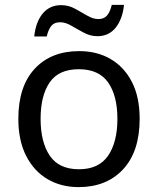

<svg xmlns="http://www.w3.org/2000/svg" viewBox="-20 -755 645 785"><path d="M551 -269Q551 -136 483.5 -63Q416 10 301 10Q230 10 174.5 -22.5Q119 -55 87 -117.5Q55 -180 55 -269Q55 -402 122 -474Q189 -546 304 -546Q377 -546 432.5 -513.5Q488 -481 519.5 -419.5Q551 -358 551 -269ZM146 -269Q146 -174 183.5 -118.5Q221 -63 303 -63Q384 -63 422 -118.5Q460 -174 460 -269Q460 -364 422 -418Q384 -472 302 -472Q220 -472 183 -418Q146 -364 146 -269ZM120 -606Q126 -665 154.5 -699.5Q183 -734 230 -734Q260 -734 286.5 -719.5Q313 -705 337 -691Q361 -677 382 -677Q405 -677 417.5 -691.5Q430 -706 437 -735H487Q481 -677 453 -642Q425 -607 378 -607Q350 -607 323.5 -621Q297 -635 272.5 -649.5Q248 -664 226 -664Q202 -664 190 -649.5Q178 -635 171 -606Z"/></svg>

Font: Noto Sans Historical
Style: Regular
Weight: 400
Designer: Monotype Design Team
Foundry: Monotype Imaging Inc.
Version: Version 2.013; ttfautohint (v1.8.4.7-5d5b)